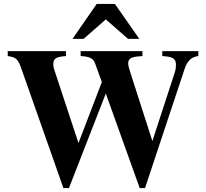

<svg xmlns="http://www.w3.org/2000/svg" viewBox="-20 -934 1040 969"><path d="M683 -738 560 -914H468L346 -738H402L514 -836L626 -738ZM981 -676H799V-651C853 -648 868 -638 868 -607C868 -594 866 -579 861 -565L749 -222L641 -558C630 -592 627 -604 627 -614C627 -638 642 -647 686 -650L699 -651V-676H387V-651C428 -649 450 -641 459 -616L494 -520L376 -212L256 -576C250 -593 249 -600 249 -609C249 -638 261 -647 313 -651V-676H19V-651C61 -645 71 -636 88 -587L300 15H328L514 -462L685 15H712L912 -587C925 -627 948 -648 981 -651Z"/></svg>

Font: XITS Math
Style: Bold
Weight: 700
Designer: MicroPress Inc., with final additions and corrections provided by Coen Hoffman, Elsevier (retired)
Version: Version 1.105